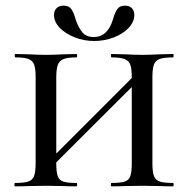

<svg xmlns="http://www.w3.org/2000/svg" viewBox="-20 -659 665 679"><path d="M375 -456Q372 -456 372 -462Q372 -468 375 -468L420 -467Q458 -465 484 -465Q507 -465 545 -467L592 -468Q594 -468 594 -462Q594 -456 592 -456Q560 -456 545 -450.5Q530 -445 524.5 -431Q519 -417 519 -387V-81Q519 -51 524.5 -36.5Q530 -22 545 -17Q560 -12 592 -12Q594 -12 594 -6Q594 0 592 0Q562 0 545 -1L484 -2L420 -1Q404 0 375 0Q372 0 372 -6Q372 -12 375 -12Q407 -12 421.5 -17Q436 -22 441 -36.5Q446 -51 446 -81V-385Q446 -415 441 -429.5Q436 -444 421 -450Q406 -456 375 -456ZM132 -69 479 -416 495 -400 147 -53ZM35 -456Q32 -456 32 -462Q32 -468 35 -468L80 -467Q118 -465 142 -465Q166 -465 206 -467L250 -468Q253 -468 253 -462Q253 -456 250 -456Q219 -456 204.5 -450Q190 -444 184.5 -429.5Q179 -415 179 -385V-81Q179 -51 184 -36.5Q189 -22 203.5 -17Q218 -12 250 -12Q253 -12 253 -6Q253 0 250 0Q221 0 205 -1L142 -2L80 -1Q63 0 33 0Q31 0 31 -6Q31 -12 33 -12Q65 -12 80 -17Q95 -22 100.5 -36.5Q106 -51 106 -81V-387Q106 -417 100.5 -431Q95 -445 80.5 -450.5Q66 -456 35 -456ZM379 -589Q386 -614 394.5 -626.5Q403 -639 422 -639Q438 -639 446.5 -630Q455 -621 455 -606Q455 -582 435 -560.5Q415 -539 382 -526.5Q349 -514 313 -514Q277 -514 244 -527Q211 -540 191 -561Q171 -582 171 -606Q171 -621 180 -630Q189 -639 205 -639Q224 -639 232.5 -626.5Q241 -614 248 -589Q257 -562 271 -545Q285 -528 312 -528Q360 -528 379 -589Z"/></svg>

Font: Cormorant SC Medium
Style: Regular
Weight: 500
Designer: Christian Thalmann (Catharsis Fonts)
Foundry: Catharsis Fonts
Version: Version 4.000